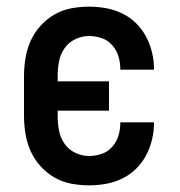

<svg xmlns="http://www.w3.org/2000/svg" viewBox="-20 -548 540 576"><path d="M247 8Q220 8 193.5 3Q167 -2 143.5 -15.5Q120 -29 101.5 -49.5Q83 -70 72 -94.5Q61 -119 56.5 -146Q52 -173 52 -200V-320Q52 -347 56.5 -374Q61 -401 72 -425.5Q83 -450 101.5 -470.5Q120 -491 143.5 -504.5Q167 -518 193.5 -523Q220 -528 247 -528Q273 -528 298 -523.5Q323 -519 346 -508Q369 -497 387.5 -479Q406 -461 418 -438.5Q430 -416 436 -391Q442 -366 442 -341V-339H341V-340Q341 -360 335.5 -378.5Q330 -397 317 -412Q304 -427 285.5 -433.5Q267 -440 247 -440Q226 -440 206 -430.5Q186 -421 173.5 -403Q161 -385 157 -363.5Q153 -342 153 -320V-304H307V-216H153V-200Q153 -178 157 -156.5Q161 -135 173.5 -117Q186 -99 206 -89.5Q226 -80 247 -80Q267 -80 285.5 -86.5Q304 -93 317 -108Q330 -123 335.5 -141.5Q341 -160 341 -180V-181H442V-179Q442 -154 436 -129Q430 -104 418 -81.5Q406 -59 387.5 -41Q369 -23 346 -12Q323 -1 298 3.5Q273 8 247 8Z"/></svg>

Font: Iosevka SS18 Semibold
Style: Regular
Weight: 600
Monospace: yes
Designer: Belleve Invis
Foundry: Belleve Invis
Version: Version 25.1.1; ttfautohint (v1.8.4)